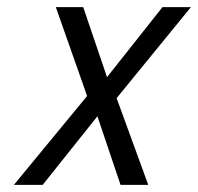

<svg xmlns="http://www.w3.org/2000/svg" viewBox="-20 -520 557 540"><path d="M137 -500H214L281 -303L437 -500H517L308 -244L397 0H319L254 -193L100 0H19L225 -250Z"/></svg>

Font: TitilliumWebItalic
Style: Italic
Weight: 400
Italic angle: -13°
Version: Version 1.001;PS 57.000;hotconv 1.0.70;makeotf.lib2.5.55311